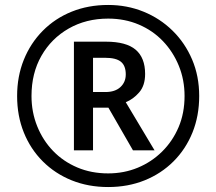

<svg xmlns="http://www.w3.org/2000/svg" viewBox="-20 -744 872 774"><path d="M278 -138V-576H407Q489 -576 527 -543.5Q565 -511 565 -446Q565 -399 541 -371.5Q517 -344 487 -332L603 -138H516L417 -310H355V-138ZM405 -373Q444 -373 465.5 -393Q487 -413 487 -444Q487 -479 467.5 -495Q448 -511 404 -511H355V-373ZM416 10Q336 10 269 -17Q202 -44 152.5 -93.5Q103 -143 76 -210Q49 -277 49 -357Q49 -436 76 -503Q103 -570 152.5 -620Q202 -670 269 -697Q336 -724 416 -724Q492 -724 558.5 -697Q625 -670 675.5 -620.5Q726 -571 754.5 -504Q783 -437 783 -357Q783 -277 756 -210Q729 -143 679.5 -93.5Q630 -44 563 -17Q496 10 416 10ZM416 -45Q480 -45 535.5 -68Q591 -91 633.5 -133Q676 -175 700 -231.5Q724 -288 724 -357Q724 -422 701 -478.5Q678 -535 637 -578Q596 -621 539.5 -645Q483 -669 416 -669Q327 -669 257 -629Q187 -589 147 -519Q107 -449 107 -357Q107 -292 130 -235Q153 -178 194 -135.5Q235 -93 291.5 -69Q348 -45 416 -45Z"/></svg>

Font: Noto Sans Sundanese Medium
Style: Regular
Weight: 500
Version: Version 2.003